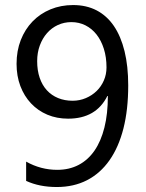

<svg xmlns="http://www.w3.org/2000/svg" viewBox="-20 -732 579 764"><path d="M490.2 -392.1Q490.2 -295.9 471.2 -220.9Q452.1 -146 415.5 -94Q378.9 -42 326.2 -14.9Q273.4 12.2 206.1 12.2Q136.7 12.2 84 -12.2V-88.9Q142.1 -56.2 208 -56.2Q255.4 -56.2 292.7 -75.7Q330.1 -95.2 356 -132.6Q381.8 -169.9 395.5 -224.6Q409.2 -279.3 409.2 -350.1H407.2Q362.3 -259.8 251 -259.8Q206.1 -259.8 168.5 -275.6Q130.9 -291.5 103.5 -320.6Q76.2 -349.6 61 -389.6Q45.9 -429.7 45.9 -478Q45.9 -529.8 62.7 -572.8Q79.6 -615.7 109.6 -646.7Q139.6 -677.7 180.9 -694.8Q222.2 -711.9 271 -711.9Q323.7 -711.9 364.5 -690.7Q405.3 -669.4 433.1 -628.7Q460.9 -587.9 475.6 -528.3Q490.2 -468.8 490.2 -392.1ZM403.8 -463.9Q403.8 -504.4 393.3 -537.6Q382.8 -570.8 364.3 -594.5Q345.7 -618.2 320.1 -631.1Q294.4 -644 264.2 -644Q235.4 -644 210.4 -632.6Q185.5 -621.1 167.2 -600.3Q148.9 -579.6 138.4 -551Q127.9 -522.5 127.9 -488.8Q127.9 -451.7 137.9 -422.4Q147.9 -393.1 166.5 -372.8Q185.1 -352.5 211.2 -341.8Q237.3 -331.1 269 -331.1Q296.9 -331.1 321.5 -341.6Q346.2 -352.1 364.5 -369.9Q382.8 -387.7 393.3 -411.9Q403.8 -436 403.8 -463.9Z"/></svg>

Font: Segoe UI Historic
Style: Regular
Weight: 400
Foundry: Microsoft Corporation
Version: Version 1.03